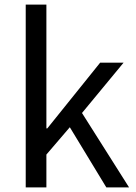

<svg xmlns="http://www.w3.org/2000/svg" viewBox="-20 -816 592 836"><path d="M92 -796H182V-257H186L416 -543H518L337 -324L542 0H443L284 -262L182 -143V0H92Z"/></svg>

Font: Merged Yaku Han JP
Style: Regular
Weight: 400
Designer: Ryoko NISHIZUKA 西塚涼子 (kana, bopomofo & ideographs); Paul D. Hunt (Latin, Greek & Cyrillic); Sandoll Communications 산돌커뮤니
Foundry: Adobe
Version: Version 2.004